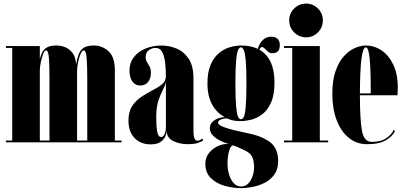

<svg xmlns="http://www.w3.org/2000/svg" viewBox="-20 -774 2200 1044"><path d="M12 0V-10H46.5V-513.5H12V-523.5H196.5V-453.5Q201.5 -473 209.8 -489.5Q218 -506 235.5 -516.2Q253 -526.5 286.5 -526.5Q331.5 -526.5 361.5 -500.2Q391.5 -474 393.5 -423.5Q399.5 -457.5 408.5 -480.2Q417.5 -503 436.2 -514.8Q455 -526.5 491 -526.5Q536 -526.5 570.2 -495.2Q604.5 -464 604.5 -393.5V-10H641V0ZM196.5 -393.5V-10H249V-340Q249 -416 246 -458Q243 -500 230 -500Q222 -500 214.5 -480.5Q207 -461 202 -436Q197 -411 196.5 -393.5ZM399 -388V-10H454.5V-340Q454.5 -416 451.2 -458Q448 -500 435.5 -500Q427 -500 418.8 -482Q410.5 -464 405 -438Q399.5 -412 399 -388Z M798.5 11Q746 11 712.2 -23Q678.5 -57 678.5 -118Q678.5 -167 699 -197.8Q719.5 -228.5 750 -248.5Q780.5 -268.5 810.8 -283.8Q841 -299 861.5 -316.2Q882 -333.5 882 -360Q882 -395.5 878.2 -431Q874.5 -466.5 862.5 -490Q850.5 -513.5 825.5 -513.5Q806 -513.5 789 -501Q772 -488.5 772 -462Q772 -448 779.2 -436.5Q786.5 -425 793.5 -411.5Q800.5 -398 800.5 -377.5Q800.5 -347 785 -328Q769.5 -309 742 -309Q715.5 -309 699.8 -331Q684 -353 684 -391Q684 -431.5 707 -462Q730 -492.5 769.8 -509.5Q809.5 -526.5 858.5 -526.5Q899.5 -526.5 939.5 -510.2Q979.5 -494 1005.8 -455Q1032 -416 1032 -347.5V-58Q1032 -9 1054 -9Q1061 -9 1068.5 -13Q1076 -17 1079.5 -21L1085 -12Q1081 -5.5 1059.5 2.2Q1038 10 1000.5 10Q957.5 10 922.5 -6.8Q887.5 -23.5 886.5 -61Q885.5 -47.5 877.8 -30.5Q870 -13.5 851.5 -1.2Q833 11 798.5 11ZM856.5 -29Q868 -29 875 -45.8Q882 -62.5 882 -76.5V-332Q880.5 -313.5 867.5 -289.2Q854.5 -265 842 -229Q829.5 -193 829.5 -137.5Q829.5 -86 835 -57.5Q840.5 -29 856.5 -29Z M1291 249Q1245 249 1200.2 236Q1155.5 223 1126 193.8Q1096.5 164.5 1096.5 116Q1096.5 83 1116.2 58.2Q1136 33.5 1165 20.2Q1194 7 1222.5 9Q1220 8.5 1204.2 2.8Q1188.5 -3 1169.2 -13.5Q1150 -24 1135.5 -39.8Q1121 -55.5 1121 -76.5Q1121 -97.5 1135 -111Q1149 -124.5 1167.2 -130.8Q1185.5 -137 1197.5 -137Q1201.5 -137 1202.5 -136.5Q1196 -140 1180.5 -150.8Q1165 -161.5 1148.5 -182.2Q1132 -203 1120 -237Q1108 -271 1108 -321Q1108 -380.5 1124.5 -420Q1141 -459.5 1168 -483Q1195 -506.5 1227.2 -516.5Q1259.5 -526.5 1291 -526.5Q1343.5 -526.5 1381.5 -508.5Q1389 -535 1407.5 -554.8Q1426 -574.5 1454.5 -574.5Q1476.5 -574.5 1489 -563Q1501.5 -551.5 1501.5 -529Q1501.5 -484.5 1461 -484.5Q1447.5 -484.5 1437.5 -493Q1427.5 -501.5 1419.8 -509.8Q1412 -518 1404.5 -518Q1395 -518 1391 -503.5Q1430 -481.5 1451.2 -437.2Q1472.5 -393 1472.5 -325.5Q1472.5 -257.5 1453.5 -215.8Q1434.5 -174 1405.5 -152.2Q1376.5 -130.5 1345.2 -123Q1314 -115.5 1290 -115.5Q1257.5 -115.5 1238 -121.5Q1218.5 -127.5 1213.5 -130Q1212.5 -130.5 1210 -130.5Q1201 -130.5 1183.2 -124.8Q1165.5 -119 1165.5 -106.5Q1165.5 -93.5 1206.8 -79.5Q1248 -65.5 1321 -51Q1401.5 -35.5 1447 -2.2Q1492.5 31 1492.5 102Q1492.5 146.5 1471.8 175.2Q1451 204 1419.2 220Q1387.5 236 1353 242.5Q1318.5 249 1291 249ZM1290 -125.5Q1299 -125.5 1305.8 -139.2Q1312.5 -153 1316.2 -195.5Q1320 -238 1320 -323.5Q1320 -403 1316.2 -444.5Q1312.5 -486 1305.8 -501.2Q1299 -516.5 1290 -516.5Q1281 -516.5 1274.2 -501.2Q1267.5 -486 1263.8 -444Q1260 -402 1260 -322Q1260 -238.5 1263.8 -196.2Q1267.5 -154 1274.2 -139.8Q1281 -125.5 1290 -125.5ZM1291 240Q1323 240 1342.2 207.8Q1361.5 175.5 1361.5 134.5Q1361.5 106.5 1353.8 85Q1346 63.5 1323.5 50.5Q1315 45.5 1299.5 38.2Q1284 31 1269 24.5Q1254 18 1246.5 16.5Q1236 19 1229.5 35.5Q1223 52 1220 74Q1217 96 1217 115.5Q1217 146 1225.5 174.5Q1234 203 1250.5 221.5Q1267 240 1291 240Z M1644.5 -571Q1606.5 -571 1579.5 -598Q1552.5 -625 1552.5 -663.5Q1552.5 -701 1579.5 -727.8Q1606.5 -754.5 1644.5 -754.5Q1682 -754.5 1708.8 -727.8Q1735.5 -701 1735.5 -663.5Q1735.5 -625 1708.8 -598Q1682 -571 1644.5 -571ZM1524.5 0V-10H1569V-513.5H1524.5V-523.5H1719V-10H1764.5V0Z M1976 10Q1919 10 1876.5 -24.5Q1834 -59 1810.5 -120.8Q1787 -182.5 1787 -263.5Q1787 -337.5 1804.8 -388Q1822.5 -438.5 1850.5 -469Q1878.5 -499.5 1910 -513Q1941.5 -526.5 1969 -526.5Q2015 -526.5 2054.5 -500Q2094 -473.5 2118.5 -422.2Q2143 -371 2143 -296.5Q2143 -277 2141.5 -256H1937Q1937 -130.5 1947.5 -66.5Q1958 -2.5 2001.5 -2.5Q2051.5 -2.5 2081 -23Q2110.5 -43.5 2120.5 -68L2128 -62Q2115.5 -34 2079.2 -12Q2043 10 1976 10ZM1969 -516.5Q1954 -516.5 1945.8 -456.5Q1937.5 -396.5 1937 -266H1996Q1996 -395 1990 -455.8Q1984 -516.5 1969 -516.5Z"/></svg>

Font: Imbue 100pt Black
Style: Regular
Weight: 900
Designer: Tyler Finck
Foundry: Etcetera Type Company
Version: Version 1.102; ttfautohint (v1.8.3)